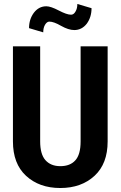

<svg xmlns="http://www.w3.org/2000/svg" viewBox="-20 -947 614 978"><path d="M528.3 -710.9Q528.3 -589.8 528.3 -226.6Q528.3 -113.3 461.9 -51.8Q394.5 10.7 287.1 10.7Q179.7 10.7 112.3 -51.8Q45.9 -113.3 45.9 -226.6Q45.9 -332 45.9 -541Q45.9 -583 45.9 -710.9Q81.1 -710.9 184.6 -710.9Q184.6 -589.8 184.6 -226.6Q184.6 -162.1 210.9 -131.8Q238.3 -100.6 287.1 -100.6Q336.9 -100.6 363.3 -129.9Q390.6 -159.2 390.6 -226.6Q390.6 -388.7 390.6 -710.9Q424.8 -710.9 528.3 -710.9ZM446.3 -905.3Q446.3 -859.4 421.9 -826.2Q396.5 -793.9 358.4 -793.9Q329.1 -793.9 291 -815.4Q253.9 -836.9 231.4 -836.9Q218.8 -836.9 209 -820.3Q200.2 -804.7 200.2 -782.2Q175.8 -789.1 127.9 -803.7Q127.9 -848.6 152.3 -881.8Q177.7 -915 215.8 -915Q238.3 -915 279.3 -893.6Q320.3 -872.1 341.8 -872.1Q355.5 -872.1 364.3 -887.7Q374 -903.3 374 -926.8Q398.4 -919.9 446.3 -905.3Z"/></svg>

Font: Noto Sans Hebrew DECATHLON 
Style: Bold
Weight: 400
Designer: Monotype Design Team
Version: Version 2.000;GOOG;noto-fonts:20170220:a8a215d2e889